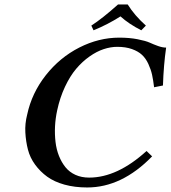

<svg xmlns="http://www.w3.org/2000/svg" viewBox="-20 -826 761 856"><path d="M549.3 -806.2Q579.6 -757.3 630.4 -711.9L609.9 -690.9Q554.2 -719.2 517.1 -752.9Q459.5 -716.3 397 -690.9L387.2 -711.9Q437 -744.1 506.3 -806.2ZM368.7 9.8Q313 9.8 267.3 -2.9Q221.7 -15.6 190.4 -38.3Q159.2 -61 136.5 -92Q113.8 -123 104.5 -159.2Q95.2 -195.3 93 -235.1Q90.8 -274.9 101.1 -314.9Q121.6 -411.1 184.1 -490.5Q246.6 -569.8 333.5 -614Q420.4 -658.2 511.7 -658.2Q557.1 -658.2 593.3 -651.1Q629.4 -644 647.2 -636Q665 -627.9 684.8 -620.8Q704.6 -613.8 720.7 -613.8Q709.5 -536.6 706.5 -444.8L667 -437Q663.1 -469.2 658 -492.7Q652.8 -516.1 641.4 -541Q629.9 -565.9 613 -581.5Q596.2 -597.2 568.4 -607.2Q540.5 -617.2 502.9 -617.2Q473.1 -617.2 442.1 -606.9Q411.1 -596.7 379.2 -574.2Q347.2 -551.8 319.8 -519.5Q292.5 -487.3 269.8 -439.2Q247.1 -391.1 234.9 -334Q227.1 -297.9 225.3 -262.5Q223.6 -227.1 227.5 -193.4Q231.4 -159.7 242.9 -130.9Q254.4 -102.1 272 -80.3Q289.6 -58.6 316.4 -46.4Q343.3 -34.2 377.4 -34.2Q502.9 -34.2 633.3 -152.8L658.2 -128.9Q523.4 9.8 368.7 9.8Z"/></svg>

Font: Linux Libertine Slanted
Style: Semibold Slanted
Weight: 600
Designer: Philipp H. Poll
Foundry: Philipp H. Poll
Version: Version 5.1.1